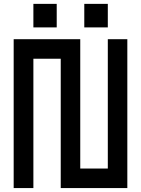

<svg xmlns="http://www.w3.org/2000/svg" viewBox="-20 -960 720 980"><path d="M150.4 0Q125 0 49.8 0Q49.8 -190.4 49.8 -759.8Q134.8 -759.8 389.6 -759.8Q389.6 -594.7 389.6 -99.6Q424.8 -99.6 530.3 -99.6Q530.3 -264.6 530.3 -759.8Q554.7 -759.8 629.9 -759.8Q629.9 -570.3 629.9 0Q544.9 0 290 0Q290 -165 290 -660.2Q254.9 -660.2 150.4 -660.2Q150.4 -495.1 150.4 0ZM150.4 -940.4Q179.7 -940.4 269.5 -940.4Q269.5 -910.2 269.5 -820.3Q240.2 -820.3 150.4 -820.3Q150.4 -849.6 150.4 -940.4ZM410.2 -940.4Q440.4 -940.4 530.3 -940.4Q530.3 -910.2 530.3 -820.3Q500 -820.3 410.2 -820.3Q410.2 -849.6 410.2 -940.4Z"/></svg>

Font: Alibu-Mazigh Belqasem 1
Style: Bold
Weight: 400
Designer: Mazigh Mubarik Belqasem
Version: Version 1.0